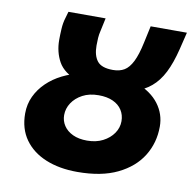

<svg xmlns="http://www.w3.org/2000/svg" viewBox="-76 -726 815 814"><g transform="rotate(10 332.0 -319.0)"><path d="M308 12Q231 12 172.5 -12Q114 -36 81 -82Q48 -128 48 -194Q48 -234 64 -268Q80 -302 108 -329Q136 -356 173 -374.5Q210 -393 252 -402L246 -368Q182 -391 159 -432.5Q136 -474 136 -526Q136 -546 137.5 -573Q139 -600 146 -622L154 -650H314L302 -594Q298 -578 297 -562.5Q296 -547 296 -530Q296 -487 314.5 -463.5Q333 -440 382 -440Q411 -440 431 -452Q451 -464 466 -494Q481 -524 492 -576L508 -650H664L646 -576Q631 -515 610 -473.5Q589 -432 558.5 -406.5Q528 -381 486 -368L492 -402Q555 -378 587.5 -335Q620 -292 620 -238Q620 -168 585 -111.5Q550 -55 481 -21.5Q412 12 308 12ZM326 -126Q365 -126 394 -141Q423 -156 439.5 -180Q456 -204 456 -232Q456 -259 442.5 -280Q429 -301 403.5 -312.5Q378 -324 342 -324Q302 -324 273 -308.5Q244 -293 228 -268.5Q212 -244 212 -216Q212 -191 225.5 -170.5Q239 -150 264.5 -138Q290 -126 326 -126Z"/></g></svg>

Font: Source Sans 3 Black
Style: Italic
Weight: 900
Italic angle: -11°
Designer: Paul D. Hunt
Foundry: Adobe
Version: Version 3.052;hotconv 1.1.0;makeotfexe 2.6.0